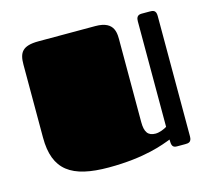

<svg xmlns="http://www.w3.org/2000/svg" viewBox="-80 -594 768 699"><g transform="rotate(-15 304.0 -245.0)"><path d="M405 -419C405 -450 410 -500 334 -500H120C58 -500 45 -477 45 -432V-157C45 -34 109 10 249 10C386 10 459 -20 488 -31C488 -9 491 0 508 0H539C551 0 563 -1 563 -23V-477C563 -499 551 -500 539 -500H508C491 -500 488 -488 488 -477V-79C479 -73 460 -65 445 -65C416 -65 405 -82 405 -119Z"/></g></svg>

Font: Fascinate
Style: Regular
Weight: 900
Designer: Astigmatic (AOETI)
Foundry: Astigmatic (AOETI)
Version: Version 1.000